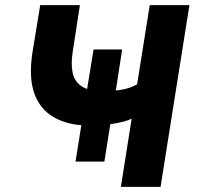

<svg xmlns="http://www.w3.org/2000/svg" viewBox="-20 -725 768 745"><path d="M449 0 491 -265Q479 -258 459 -253Q439 -248 415 -244Q391 -240 368 -240L411 -262L385 -98H273L299 -260L320 -238Q243 -239 189 -270Q135 -301 113 -363Q91 -425 106 -522L136 -705H290L262 -523Q255 -477 261.5 -444.5Q268 -412 291.5 -394Q315 -376 355 -371L315 -361L343 -533H454L428 -365L389 -372Q430 -372 460 -378.5Q490 -385 512 -398L561 -705H715L603 0Z"/></svg>

Font: Nunito Sans 7pt SemiCondensed ExtraBold
Style: Italic
Weight: 800
Width: 4
Italic angle: -9°
Designer: Vernon Adams
Foundry: Vernon Adams
Version: Version 3.101;gftools[0.9.27]